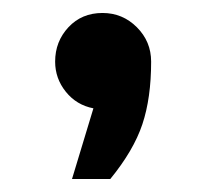

<svg xmlns="http://www.w3.org/2000/svg" viewBox="-20 -168 318 296"><path d="M124 -1Q98 -6 81.5 -26.5Q65 -47 65 -73Q65 -104 85.5 -126Q106 -148 138 -148Q169 -148 191 -126Q213 -104 213 -73Q213 -17 199.5 23.5Q186 64 150 108H91Z"/></svg>

Font: PostBus
Style: Regular
Weight: 400
Designer: Peter Wiegel
Version: Version 1.001